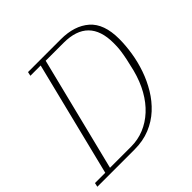

<svg xmlns="http://www.w3.org/2000/svg" viewBox="-183 -864 1030 1030"><g transform="rotate(-45 332.5 -349.0)"><path d="M-2 -23H76L238 -675H160L165 -698H414Q517 -698 577 -645.5Q637 -593 637 -478Q637 -429 628.5 -374.5Q620 -320 601.5 -266.5Q583 -213 554 -165Q525 -117 485 -80Q445 -43 392.5 -21.5Q340 0 275 0H-7ZM113 -24H274Q325 -24 371.5 -43Q418 -62 457 -98Q496 -134 525 -185.5Q554 -237 571 -302Q581 -342 587 -371Q593 -400 596 -421.5Q599 -443 599.5 -457.5Q600 -472 600 -484Q600 -674 411 -674H275Z"/></g></svg>

Font: IBM Plex Serif ExtLt
Style: Italic
Weight: 200
Italic angle: -14°
Designer: Mike Abbink, Paul van der Laan, Pieter van Rosmalen
Foundry: Bold Monday
Version: Version 3.001